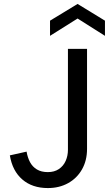

<svg xmlns="http://www.w3.org/2000/svg" viewBox="-20 -948 553 975"><path d="M30 -159 115 -178Q120 -148 132.5 -124.5Q145 -101 167.5 -87.5Q190 -74 223 -74Q256 -74 279 -89.5Q302 -105 313.5 -131Q325 -157 325 -187V-700H422V-192Q422 -133 396.5 -88Q371 -43 326 -18Q281 7 223 7Q144 7 93.5 -36.5Q43 -80 30 -159ZM234 -843 374 -928 513 -843V-766L374 -854L234 -766Z"/></svg>

Font: AF Albert Sans Medium
Style: Regular
Weight: 500
Designer: Andreas Rasmussen
Foundry: a.Foundry
Version: Version 1.300;Glyphs 3.2 (3231)